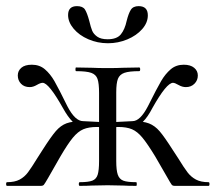

<svg xmlns="http://www.w3.org/2000/svg" viewBox="-22 -606 703 626"><path d="M238 -12Q266 -12 279 -17Q292 -22 296.5 -36.5Q301 -51 301 -81V-303Q301 -334 296 -348.5Q291 -363 275.5 -368.5Q260 -374 226 -374Q224 -374 224 -380Q224 -386 226 -386L280 -385Q296 -384 329 -384Q361 -384 378 -385L432 -386Q435 -386 435 -380Q435 -374 432 -374Q399 -374 383.5 -368.5Q368 -363 362.5 -349Q357 -335 357 -305V-81Q357 -51 362 -36.5Q367 -22 380 -17Q393 -12 422 -12Q424 -12 424 -6Q424 0 422 0Q395 0 380 -1L329 -2L277 -1Q263 0 238 0Q235 0 235 -6Q235 -12 238 -12ZM1 -12Q26 -12 42 -20.5Q58 -29 69.5 -44.5Q81 -60 100 -91L116 -116Q144 -160 160 -178.5Q176 -197 195 -204Q214 -211 249 -211L289 -209Q319 -207 339 -207L338 -189Q313 -192 294 -192Q267 -192 249.5 -184.5Q232 -177 215.5 -157Q199 -137 175 -96L135 -26Q124 -7 121 -3.5Q118 0 111 0H1Q-2 0 -2 -6Q-2 -12 1 -12ZM183 -254Q137 -336 117 -336Q110 -336 98 -329Q86 -322 75 -322Q57 -322 46.5 -333Q36 -344 36 -360Q36 -375 47.5 -385Q59 -395 82 -395Q107 -395 124.5 -380Q142 -365 155.5 -341.5Q169 -318 198 -259Q223 -211 249 -211V-194Q230 -194 214.5 -209.5Q199 -225 183 -254ZM484 -96Q459 -137 442.5 -157Q426 -177 408.5 -184.5Q391 -192 364 -192Q347 -192 321 -189L320 -207Q340 -207 370 -209L410 -211Q445 -211 464 -203.5Q483 -196 498.5 -178Q514 -160 542 -116L559 -90Q578 -59 589.5 -44Q601 -29 617 -20.5Q633 -12 658 -12Q661 -12 661 -6Q661 0 658 0H548Q541 0 538 -3.5Q535 -7 521.5 -31Q508 -55 484 -96ZM460 -259Q490 -319 503.5 -342Q517 -365 534.5 -380Q552 -395 577 -395Q599 -395 611 -385Q623 -375 623 -360Q623 -344 612 -333Q601 -322 584 -322Q572 -322 560 -329Q548 -336 542 -336Q521 -336 475 -254Q460 -225 444.5 -209.5Q429 -194 410 -194V-211Q435 -211 460 -259ZM391 -538Q397 -562 404.5 -574Q412 -586 430 -586Q460 -586 460 -556Q460 -532 441.5 -511Q423 -490 393 -477.5Q363 -465 330 -465Q296 -465 266 -478Q236 -491 218 -512.5Q200 -534 200 -557Q200 -586 229 -586Q248 -586 255 -575Q262 -564 269 -538Q274 -517 278.5 -506Q283 -495 295 -486.5Q307 -478 329 -478Q359 -478 372 -494Q385 -510 391 -538Z"/></svg>

Font: Cormorant
Style: Regular
Weight: 400
Designer: Christian Thalmann (Catharsis Fonts)
Foundry: Catharsis Fonts
Version: Version 4.000